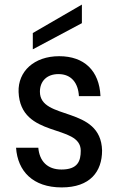

<svg xmlns="http://www.w3.org/2000/svg" viewBox="-20 -807 518 837"><path d="M249 10C373 10 425 -59 425 -151C420 -348 154 -280 154 -407C154 -453 184 -484 235 -484C292 -484 321 -444 324 -388H418C413 -499 347 -562 238 -562C129 -562 58 -496 61 -406C69 -201 332 -269 332 -150C332 -105 319 -68 248 -68C186 -68 152 -105 147 -163H50C57 -61 123 10 249 10ZM123 -592 337 -706V-787L123 -663Z"/></svg>

Font: Malmofest
Style: Regular
Weight: 400
Designer: Jonny Pinhorn (Poppins), Kolossal
Version: Version 1.004;Glyphs 3.1.2 (3151)